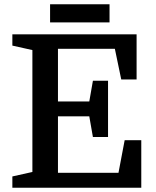

<svg xmlns="http://www.w3.org/2000/svg" viewBox="-20 -881 734 901"><path d="M487 -238H416L399 -335H252V-70H536L565 -223H643V0H38V-53L132 -74V-646L38 -667V-720H621V-508H549L519 -652H252V-405H399L416 -502H487ZM215 -776V-861H494V-776Z"/></svg>

Font: Domine SemiBold
Style: Regular
Weight: 600
Designer: Pablo Impallari, Rodrigo Fuenzalida, Brenda Gallo
Foundry: Pablo Impallari, Rodrigo Fuenzalida, Brenda Gallo
Version: Version 2.000